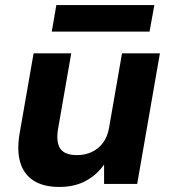

<svg xmlns="http://www.w3.org/2000/svg" viewBox="-20 -728 676 760"><path d="M215 12Q152 12 113 -13Q74 -38 60 -85.5Q46 -133 58 -202L113 -517H262L210 -219Q201 -166 218.5 -140Q236 -114 285 -114Q316 -114 342.5 -126Q369 -138 387.5 -162.5Q406 -187 412 -224L463 -517H613L523 0H392V-77Q364 -36 319.5 -12Q275 12 215 12ZM185 -603 203 -708H591L572 -603Z"/></svg>

Font: DM Sans 11pt Black
Style: Italic
Weight: 900
Italic angle: -10°
Version: Version 4.004;gftools[0.9.30]